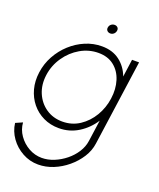

<svg xmlns="http://www.w3.org/2000/svg" viewBox="-177 -753 915 1103"><g transform="rotate(20 280.0 -202.0)"><path d="M492.5 -500H535.5L462 23Q456 68 430 108.8Q404 149.5 365.5 181.5Q327 213.5 281.8 231.8Q236.5 250 190.5 250Q138.5 250 93.8 225.2Q49 200.5 20 159.8Q-9 119 -15 70.5L27 52Q30 94.5 54.8 129.8Q79.5 165 117 186Q154.5 207 197 207Q234 207 271.2 191.8Q308.5 176.5 340.2 150.8Q372 125 393 92Q414 59 419 23L437.5 -108Q403 -54 349.2 -20.5Q295.5 13 230.5 13Q178.5 13 135.8 -7.5Q93 -28 63.5 -64.2Q34 -100.5 21.2 -148Q8.5 -195.5 16 -250Q23.5 -305 49.8 -352.8Q76 -400.5 115.8 -436.8Q155.5 -473 204 -493.5Q252.5 -514 304.5 -514Q369.5 -514 413.5 -480.5Q457.5 -447 477.5 -392.5ZM236.5 -29.5Q295 -29.5 341.5 -60.2Q388 -91 417.8 -141.2Q447.5 -191.5 455.5 -250Q464 -310 448.2 -360.5Q432.5 -411 394.5 -441.2Q356.5 -471.5 299 -471.5Q240.5 -471.5 189 -441.8Q137.5 -412 102.8 -361.5Q68 -311 59.5 -250Q51 -188.5 72.2 -138.5Q93.5 -88.5 136.5 -59Q179.5 -29.5 236.5 -29.5ZM323 -599.5Q311 -599.5 303.5 -607.2Q296 -615 298 -627Q300 -639.5 309.2 -647Q318.5 -654.5 330.5 -654.5Q342 -654.5 349.2 -647Q356.5 -639.5 354.5 -627.5Q352.5 -615 343.5 -607.2Q334.5 -599.5 323 -599.5Z"/></g></svg>

Font: Urbanist ExtraLight
Style: Italic
Weight: 250
Version: Version 1.303